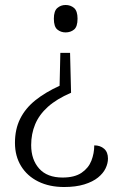

<svg xmlns="http://www.w3.org/2000/svg" viewBox="-20 -560 487 770"><path d="M265 -188Q207 -163 172 -131.5Q137 -100 121 -61.5Q105 -23 105 22Q105 80 137 116Q169 152 231 152Q279 152 307 133Q335 114 346.5 84.5Q358 55 358 23Q382 23 397.5 36.5Q413 50 413 76Q413 95 403.5 115Q394 135 373 152Q352 169 318 179.5Q284 190 237 190Q178 190 133.5 168Q89 146 64.5 106Q40 66 40 13Q40 -42 61 -84Q82 -126 122 -158Q162 -190 219 -216L222 -348H261ZM243 -540Q263 -540 277 -528Q291 -516 291 -485Q291 -453 277 -441.5Q263 -430 243 -430Q224 -430 210 -441.5Q196 -453 196 -485Q196 -516 210 -528Q224 -540 243 -540Z"/></svg>

Font: Noto Serif Armenian Light
Style: Regular
Weight: 300
Version: Version 2.007